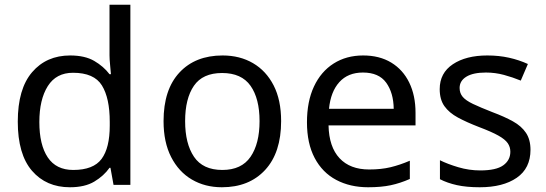

<svg xmlns="http://www.w3.org/2000/svg" viewBox="-20 -780 2303 810"><path d="M275 10Q175 10 115 -59.5Q55 -129 55 -267Q55 -405 115.5 -475.5Q176 -546 276 -546Q338 -546 377.5 -523Q417 -500 442 -467H448Q447 -480 444.5 -505.5Q442 -531 442 -546V-760H530V0H459L446 -72H442Q418 -38 378 -14Q338 10 275 10ZM289 -63Q374 -63 408.5 -109.5Q443 -156 443 -250V-266Q443 -366 410 -419.5Q377 -473 288 -473Q217 -473 181.5 -416.5Q146 -360 146 -265Q146 -169 181.5 -116Q217 -63 289 -63Z M1166 -269Q1166 -136 1098.5 -63Q1031 10 916 10Q845 10 789.5 -22.5Q734 -55 702 -117.5Q670 -180 670 -269Q670 -402 737 -474Q804 -546 919 -546Q992 -546 1047.5 -513.5Q1103 -481 1134.5 -419.5Q1166 -358 1166 -269ZM761 -269Q761 -174 798.5 -118.5Q836 -63 918 -63Q999 -63 1037 -118.5Q1075 -174 1075 -269Q1075 -364 1037 -418Q999 -472 917 -472Q835 -472 798 -418Q761 -364 761 -269Z M1512 -546Q1581 -546 1630.5 -516Q1680 -486 1706.5 -431.5Q1733 -377 1733 -304V-251H1366Q1368 -160 1412.5 -112.5Q1457 -65 1537 -65Q1588 -65 1627.5 -74.5Q1667 -84 1709 -102V-25Q1668 -7 1628 1.5Q1588 10 1533 10Q1457 10 1398.5 -21Q1340 -52 1307.5 -113.5Q1275 -175 1275 -264Q1275 -352 1304.5 -415Q1334 -478 1387.5 -512Q1441 -546 1512 -546ZM1511 -474Q1448 -474 1411.5 -433.5Q1375 -393 1368 -321H1641Q1640 -389 1609 -431.5Q1578 -474 1511 -474Z M2218 -148Q2218 -70 2160 -30Q2102 10 2004 10Q1948 10 1907.5 1Q1867 -8 1836 -24V-104Q1868 -88 1913.5 -74.5Q1959 -61 2006 -61Q2073 -61 2103 -82.5Q2133 -104 2133 -140Q2133 -160 2122 -176Q2111 -192 2082.5 -208Q2054 -224 2001 -244Q1949 -264 1912 -284Q1875 -304 1855 -332Q1835 -360 1835 -404Q1835 -472 1890.5 -509Q1946 -546 2036 -546Q2085 -546 2127.5 -536.5Q2170 -527 2207 -510L2177 -440Q2143 -454 2106 -464Q2069 -474 2030 -474Q1976 -474 1947.5 -456.5Q1919 -439 1919 -409Q1919 -387 1932 -371.5Q1945 -356 1975.5 -341.5Q2006 -327 2057 -307Q2108 -288 2144 -268Q2180 -248 2199 -219.5Q2218 -191 2218 -148Z"/></svg>

Font: Noto Sans Coptic
Style: Regular
Weight: 400
Designer: Monotype Design Team, Denis Moyogo Jacquerye
Foundry: Monotype Imaging Inc.
Version: Version 2.002; ttfautohint (v1.8.4.7-5d5b)